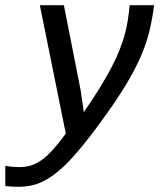

<svg xmlns="http://www.w3.org/2000/svg" viewBox="-72 -510 642 733"><path d="M351.1 -98.1Q308.1 -36.6 272.5 9.5Q236.8 55.7 206.3 89.4Q175.8 123 149.2 144.8Q122.6 166.5 97.7 179.7Q72.8 192.9 48.3 198Q23.9 203.1 -2 203.1Q-14.6 203.1 -25.9 202.4Q-37.1 201.7 -51.8 200.2V123Q-38.6 125.5 -24.4 126.7Q-10.3 127.9 3.9 127.9Q27.3 127.9 48.1 121.1Q68.8 114.3 89.6 98.9Q110.4 83.5 132.1 59.1Q153.8 34.7 179.2 0L80.1 -490.2H171.9L235.8 -166L248 -82Q283.7 -133.3 309.8 -176Q335.9 -218.8 354.7 -254.9Q373.5 -291 385.5 -322Q397.5 -353 405 -381.1Q412.6 -409.2 416.5 -435.8Q420.4 -462.4 422.9 -490.2H516.1Q510.3 -442.4 500.2 -398.7Q490.2 -355 471.7 -309.3Q453.1 -263.7 424.1 -212.4Q395 -161.1 351.1 -98.1Z"/></svg>

Font: Code New Roman
Style: Italic
Weight: 400
Italic angle: -11°
Monospace: yes
Designer: Sam Radian
Foundry: Code New Roman
Version: Version 1.508 October 19, 2014